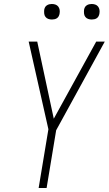

<svg xmlns="http://www.w3.org/2000/svg" viewBox="-20 -944 546 964"><path d="M174 0 223 -295 124 -735H167L250 -348L463 -735H506L262 -290L214 0ZM441 -846Q431 -846 422.5 -849Q414 -852 408.5 -859Q403 -866 402 -875.5Q401 -885 402 -895Q403 -901 406 -907Q409 -913 415 -917Q421 -921 427.5 -922.5Q434 -924 440 -924Q450 -924 458.5 -921Q467 -918 472.5 -911Q478 -904 479.5 -894.5Q481 -885 479 -875Q478 -869 475 -863Q472 -857 466.5 -853Q461 -849 454 -847.5Q447 -846 441 -846ZM241 -846Q231 -846 222.5 -849Q214 -852 208.5 -859Q203 -866 202 -875.5Q201 -885 202 -895Q203 -901 206 -907Q209 -913 215 -917Q221 -921 227.5 -922.5Q234 -924 240 -924Q250 -924 258.5 -921Q267 -918 272.5 -911Q278 -904 279.5 -894.5Q281 -885 279 -875Q278 -869 275 -863Q272 -857 266.5 -853Q261 -849 254 -847.5Q247 -846 241 -846Z"/></svg>

Font: Iosevka Extralight Oblique
Style: Regular
Weight: 200
Italic angle: -9°
Monospace: yes
Designer: Belleve Invis
Foundry: Belleve Invis
Version: Version 32.5.0; ttfautohint (v1.8.4)